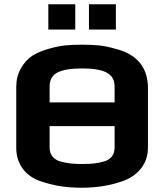

<svg xmlns="http://www.w3.org/2000/svg" viewBox="-20 -868 768 898"><path d="M206 -730V-848H332V-730ZM396 -730V-848H522V-730ZM565 -25Q474 10 363 10Q309 10 263.5 3Q218 -4 168 -21Q116 -39 86 -79.5Q56 -120 56 -178V-462Q56 -510 77.5 -548Q99 -586 132 -608Q165 -628 209 -640Q250 -652 284 -655.5Q318 -659 363 -659Q409 -659 443.5 -655.5Q478 -652 519 -640Q668 -603 672 -462V-178Q672 -125 643.5 -85.5Q615 -46 565 -25ZM516 -389V-463Q516 -509 479 -528.5Q442 -548 364 -548Q286 -548 249 -529Q212 -510 212 -463V-389ZM212 -278V-178Q212 -153 225 -136.5Q238 -120 262 -113Q287 -106 309.5 -103.5Q332 -101 365 -101Q398 -101 420.5 -103.5Q443 -106 467 -113Q491 -120 503.5 -136.5Q516 -153 516 -178V-278Z"/></svg>

Font: Play
Style: Bold
Weight: 700
Designer: Jonas Hecksher (Cyrillic expansion: Cyreal)
Foundry: Jonas Hecksher, Playtype, e-types AS
Version: Version 2.101; ttfautohint (v1.5.65-e2d9)